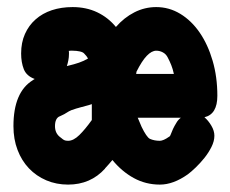

<svg xmlns="http://www.w3.org/2000/svg" viewBox="-20 -468 642 537"><path d="M587.9 -200.2Q587.9 -148.4 551.8 -140.1Q563 -130.4 571.3 -116.2Q579.6 -102.1 579.6 -88.4Q579.6 -73.2 571.5 -57.1Q563.5 -41 551.8 -26.4Q540 -11.7 527.3 0.5Q514.6 12.7 505.4 19.5Q464.8 48.3 427.2 48.3Q387.7 48.3 354.2 30Q320.8 11.7 294.4 -20.5Q284.7 -8.8 273.4 3.4H273.9Q233.4 48.3 170.4 48.3Q137.7 48.3 109.6 36.4Q81.5 24.4 61 2.9Q40.5 -18.6 29.1 -48.6Q17.6 -78.6 17.6 -115.2Q17.6 -210.4 71.8 -243.7Q72.8 -244.6 74.2 -245.4Q75.7 -246.1 77.1 -247.1Q54.2 -255.4 46.6 -274.4Q39.1 -293.5 39.1 -318.4Q39.1 -349.1 49.8 -373Q60.5 -397 79.6 -413.8Q98.6 -430.7 125 -439.5Q151.4 -448.2 183.1 -448.2Q221.2 -448.2 252 -433.6Q282.7 -418.9 304.2 -392.6Q327.1 -418.9 356 -433.6Q384.8 -448.2 417 -448.2Q453.1 -448.2 484.4 -429.2Q515.6 -410.2 538.6 -376.7Q561.5 -343.3 574.7 -298.1Q587.9 -252.9 587.9 -200.2ZM236.8 -176.8Q228.5 -173.8 220.5 -171.9Q212.4 -169.9 204.1 -167.5Q201.7 -166.5 199 -166Q196.3 -165.5 193.8 -164.6Q185.5 -162.1 180.4 -160.2Q175.3 -158.2 172.9 -156.7Q159.7 -147.9 146 -142.1L146.5 -142.6Q133.8 -136.7 133.8 -115.2Q133.8 -96.2 147 -85.4Q147.5 -85 151.4 -82Q155.8 -78.1 159.4 -76.2Q163.1 -74.2 170.4 -74.2Q185.5 -74.2 201.9 -90.3Q218.3 -106.4 236.8 -132.3ZM485.8 -138.7H365.2Q367.7 -132.8 370.4 -126.5Q373 -120.1 376 -113.3Q382.8 -99.1 388.7 -90.6Q394.5 -82 399.4 -79.6Q411.6 -74.2 427.2 -74.2Q431.6 -74.2 438.5 -77.1Q445.3 -80.1 452.6 -85.4V-85Q456.5 -87.9 457 -90.8Q460 -99.1 463.9 -107.4Q467.8 -115.7 473.6 -125Q478 -132.8 485.8 -138.7ZM360.8 -261.2H466.3Q463.4 -274.9 459 -285.9Q454.6 -296.9 449.2 -307.1Q444.3 -316.9 435.5 -321.5Q426.8 -326.2 417 -326.2Q404.3 -326.2 390.6 -312Q377 -297.9 361.8 -267.6ZM172.9 -317.4Q172.9 -307.6 171.1 -299.1Q169.4 -290.5 167 -283.2Q168 -283.2 170.9 -284.2Q187.5 -288.1 200.9 -292.7Q214.4 -297.4 226.1 -304.2Q224.1 -308.1 221.2 -311.8Q218.3 -315.4 215.3 -318.4Q211.9 -322.3 202.9 -324.2Q193.8 -326.2 183.1 -326.2Q180.7 -326.2 177.5 -326.2Q174.3 -326.2 172.4 -325.7Q172.9 -323.2 172.9 -321.5Q172.9 -319.8 172.9 -317.4Z"/></svg>

Font: Erica Type
Style: Bold
Weight: 700
Designer: Peter Wiegel
Foundry: Peter Wiegel
Version: Version 1.000 2010 initial release